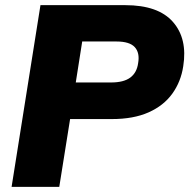

<svg xmlns="http://www.w3.org/2000/svg" viewBox="-20 -725 735 745"><path d="M25 0 137 -705H466Q594 -705 651 -640Q708 -575 691 -468Q682 -408 648.5 -361.5Q615 -315 556.5 -289Q498 -263 414 -263H252L210 0ZM274 -405H411Q460 -405 485.5 -424Q511 -443 516 -480Q523 -520 503 -542Q483 -564 432 -564H299Z"/></svg>

Font: Mulish ExtraLight Black
Style: Italic
Weight: 900
Italic angle: -9°
Version: Version 3.603